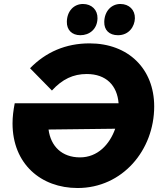

<svg xmlns="http://www.w3.org/2000/svg" viewBox="-20 -930 812 965"><path d="M576 -411H54C47 -375 43 -342 43 -310C43 -106 186 15 370 15C596 15 755 -176 755 -395C755 -584 625 -712 430 -712C310 -712 210 -668 131 -587L241 -475C293 -532 348 -558 416 -558C514 -558 569 -500 576 -411ZM384 -753C429 -753 469 -783 470 -838C471 -880 441 -910 397 -910C352 -910 317 -875 316 -821C315 -780 341 -753 384 -753ZM573 -753C629 -753 657 -798 658 -838C659 -880 629 -910 585 -910C540 -910 505 -874 504 -820C503 -779 529 -753 573 -753ZM224 -279 559 -283C531 -204 471 -139 382 -139C291 -139 235 -195 224 -279Z"/></svg>

Font: Fixel Display ExtraBold
Style: Italic
Weight: 800
Italic angle: -10°
Designer: AlfaBravo + MacPaw
Foundry: Kyrylo Tkachov, Marchela Mozhyna, Serhii Makarenko, Maria Weinstein, Zakhar Kryvoshyya
Version: Version 1.210;Glyphs 3.2 (3217)